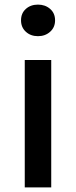

<svg xmlns="http://www.w3.org/2000/svg" viewBox="-20 -809 327 829"><path d="M86.9 0V-549.8H201.2V0ZM144 -652.8Q112.3 -652.8 91.6 -671.9Q70.8 -690.9 70.8 -721.2Q70.8 -752 91.6 -770.5Q112.3 -789.1 144 -789.1Q175.3 -789.1 196.5 -770.5Q217.8 -752 217.8 -721.2Q217.8 -690.9 196.5 -671.9Q175.3 -652.8 144 -652.8Z"/></svg>

Font: `nÑOS CN Medium
Style: Regular
Weight: 500
Designer: Ryoko NISHIZUKA ?XZm?[P (kana & ideographs); Paul D. Hunt (Latin, Greek & Cyrillic); Wenlong ZHANG _ e??? (bopomofo); Sa
Foundry: Adobe Systems Incorporated
Version: Version 1.004 June 21, 2023